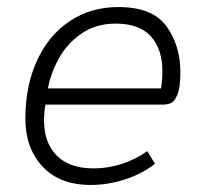

<svg xmlns="http://www.w3.org/2000/svg" viewBox="-20 -515 578 545"><path d="M52 -178Q52 -271 85 -343Q118 -415 178 -455Q238 -495 316 -495Q413 -495 452.5 -440.5Q492 -386 492 -310Q492 -268 484 -247.5Q476 -227 465.5 -222.5Q455 -218 440 -218H109Q105 -197 105 -173Q105 -110 141 -73.5Q177 -37 246 -37Q287 -37 326.5 -50Q366 -63 398 -86L420 -50Q384 -22 335.5 -6Q287 10 238 10Q149 10 100.5 -42.5Q52 -95 52 -178ZM437 -264Q441 -287 441 -313Q441 -375 408.5 -411.5Q376 -448 308 -448Q252 -448 211 -419.5Q170 -391 147 -349Q124 -307 116 -264Z"/></svg>

Font: Niramit ExtraLight
Style: Italic
Weight: 200
Italic angle: -10°
Designer: Katatrad Aksorn Co.,Ltd.
Foundry: Cadson Demak Co.,Ltd.
Version: Version 1.000; ttfautohint (v1.6)